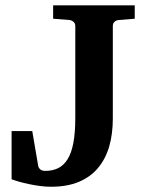

<svg xmlns="http://www.w3.org/2000/svg" viewBox="-20 -691 552 727"><path d="M429.2 -615.2Q419.9 -614.3 413.6 -608.4Q407.2 -602.5 407.2 -592.8V-242.2Q407.2 -184.1 393.6 -136.7Q379.9 -89.4 351.3 -55.2Q322.8 -21 278.6 -2.4Q234.4 16.1 172.9 16.1Q152.3 16.1 130.9 13.2Q109.4 10.3 89.6 6.1Q69.8 2 52.7 -2.9Q35.6 -7.8 23.9 -12.2V-194.8H102.1L125 -61Q126.5 -56.2 129.9 -52.2Q132.8 -48.8 137.7 -46.4Q142.6 -43.9 150.9 -43.9Q178.7 -43.9 200 -54.2Q221.2 -64.5 235.8 -87.9Q250.5 -111.3 257.8 -149.9Q265.1 -188.5 265.1 -245.1V-592.8Q265.1 -602.5 258.3 -608.4Q251.5 -614.3 243.2 -615.2L181.2 -620.1V-670.9H490.2V-620.1Z"/></svg>

Font: Charis SIL Viet
Style: Bold
Weight: 700
Foundry: SIL International
Version: Version 5.000